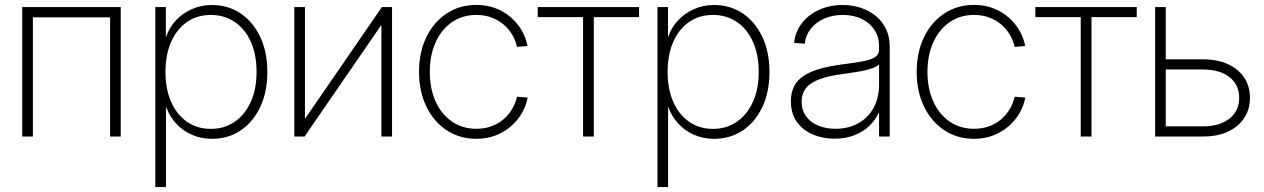

<svg xmlns="http://www.w3.org/2000/svg" viewBox="-20 -551 5104 775"><path d="M467.3 -522.5V0H424.3V-481H112.8V0H69.8V-522.5Z M606.9 204.1V-522.5H649.4V-402.8H650.9Q663.1 -439.9 689.7 -468.5Q716.3 -497.1 753.7 -513.9Q791 -530.8 835.4 -530.8Q900.9 -530.8 951.2 -496.8Q1001.5 -462.9 1030.3 -402.1Q1059.1 -341.3 1059.1 -260.7Q1059.1 -180.2 1030.5 -119.4Q1002 -58.6 951.7 -24.7Q901.4 9.3 835.4 9.3Q791.5 9.3 754.4 -7.1Q717.3 -23.4 690.9 -52.2Q664.6 -81.1 651.4 -117.7H649.9V204.1ZM831.1 -30.8Q885.3 -30.8 926.8 -59.1Q968.3 -87.4 991.9 -139.2Q1015.6 -190.9 1015.6 -260.7Q1015.6 -331.1 992.2 -382.8Q968.8 -434.6 927 -462.6Q885.3 -490.7 831.1 -490.7Q775.9 -490.7 734.6 -462.2Q693.4 -433.6 670.7 -381.8Q647.9 -330.1 647.9 -260.7Q647.9 -191.9 670.7 -140.1Q693.4 -88.4 734.6 -59.6Q775.9 -30.8 831.1 -30.8Z M1562.5 0H1519.5V-447.8H1517.6L1209.5 0H1168V-522.5H1210.9V-74.2H1212.9L1521.5 -522.5H1562.5Z M1902.8 9.3Q1835 9.3 1782.5 -25.6Q1730 -60.5 1700.7 -121.6Q1671.4 -182.6 1671.4 -260.7Q1671.4 -339.4 1700.7 -400.4Q1730 -461.4 1782.5 -496.3Q1835 -531.2 1902.8 -531.2Q1944.3 -531.2 1979.2 -518.1Q2014.2 -504.9 2041 -481.9Q2067.9 -459 2085.4 -429Q2103 -398.9 2109.4 -365.2L2066.9 -361.8Q2061 -388.2 2047.1 -411.4Q2033.2 -434.6 2012.2 -452.4Q1991.2 -470.2 1963.6 -480.5Q1936 -490.7 1902.8 -490.7Q1846.7 -490.7 1804.2 -461.4Q1761.7 -432.1 1738.3 -380.1Q1714.8 -328.1 1714.8 -260.7Q1714.8 -193.4 1738.3 -141.6Q1761.7 -89.8 1804.2 -60.5Q1846.7 -31.2 1902.8 -31.2Q1936 -31.2 1963.6 -41.3Q1991.2 -51.3 2012.2 -69.3Q2033.2 -87.4 2047.1 -110.8Q2061 -134.3 2066.9 -160.6L2109.9 -157.2Q2103.5 -123.5 2085.9 -93.5Q2068.4 -63.5 2041.3 -40.3Q2014.2 -17.1 1979.2 -3.9Q1944.3 9.3 1902.8 9.3Z M2333.5 0V-481.9H2150.4V-522.5H2559.6V-481.9H2377V0Z M2633.8 204.1V-522.5H2676.3V-402.8H2677.7Q2689.9 -439.9 2716.6 -468.5Q2743.2 -497.1 2780.5 -513.9Q2817.9 -530.8 2862.3 -530.8Q2927.7 -530.8 2978 -496.8Q3028.3 -462.9 3057.1 -402.1Q3085.9 -341.3 3085.9 -260.7Q3085.9 -180.2 3057.4 -119.4Q3028.8 -58.6 2978.5 -24.7Q2928.2 9.3 2862.3 9.3Q2818.4 9.3 2781.2 -7.1Q2744.1 -23.4 2717.8 -52.2Q2691.4 -81.1 2678.2 -117.7H2676.8V204.1ZM2857.9 -30.8Q2912.1 -30.8 2953.6 -59.1Q2995.1 -87.4 3018.8 -139.2Q3042.5 -190.9 3042.5 -260.7Q3042.5 -331.1 3019 -382.8Q2995.6 -434.6 2953.9 -462.6Q2912.1 -490.7 2857.9 -490.7Q2802.7 -490.7 2761.5 -462.2Q2720.2 -433.6 2697.5 -381.8Q2674.8 -330.1 2674.8 -260.7Q2674.8 -191.9 2697.5 -140.1Q2720.2 -88.4 2761.5 -59.6Q2802.7 -30.8 2857.9 -30.8Z M3348.1 8.8Q3301.3 8.8 3261.2 -8.1Q3221.2 -24.9 3196.8 -58.6Q3172.4 -92.3 3172.4 -142.1Q3172.4 -177.7 3185.5 -203.1Q3198.7 -228.5 3225.1 -245.6Q3251.5 -262.7 3290.8 -273.7Q3330.1 -284.7 3382.8 -291.5Q3428.7 -297.4 3461.2 -303.2Q3493.7 -309.1 3511 -319.8Q3528.3 -330.6 3528.3 -351.6V-364.7Q3528.3 -401.9 3509.8 -430.2Q3491.2 -458.5 3458.3 -474.6Q3425.3 -490.7 3381.8 -490.7Q3339.8 -490.7 3306.2 -475.6Q3272.5 -460.4 3252 -434.1Q3231.4 -407.7 3228.5 -374.5L3185.5 -377.9Q3189.9 -422.9 3216.6 -457.3Q3243.2 -491.7 3286.1 -511.2Q3329.1 -530.8 3381.8 -530.8Q3421.9 -530.8 3456.5 -518.8Q3491.2 -506.8 3516.8 -485.1Q3542.5 -463.4 3556.9 -432.6Q3571.3 -401.9 3571.3 -364.3V0H3528.3V-96.2H3526.9Q3513.7 -66.4 3488.8 -42.7Q3463.9 -19 3428.5 -5.1Q3393.1 8.8 3348.1 8.8ZM3352.1 -31.2Q3404.3 -31.2 3443.8 -53Q3483.4 -74.7 3505.9 -115.2Q3528.3 -155.8 3528.3 -210.9V-290.5Q3519.5 -283.2 3505.9 -277.6Q3492.2 -272 3473.6 -267.6Q3455.1 -263.2 3432.1 -259.8Q3409.2 -256.3 3382.8 -252.4Q3325.7 -245.1 3288.6 -231.4Q3251.5 -217.8 3233.6 -195.8Q3215.8 -173.8 3215.8 -140.6Q3215.8 -106 3233.9 -81.3Q3252 -56.6 3283 -43.9Q3314 -31.2 3352.1 -31.2Z M3911.6 9.3Q3843.8 9.3 3791.3 -25.6Q3738.8 -60.5 3709.5 -121.6Q3680.2 -182.6 3680.2 -260.7Q3680.2 -339.4 3709.5 -400.4Q3738.8 -461.4 3791.3 -496.3Q3843.8 -531.2 3911.6 -531.2Q3953.1 -531.2 3988 -518.1Q4022.9 -504.9 4049.8 -481.9Q4076.7 -459 4094.2 -429Q4111.8 -398.9 4118.2 -365.2L4075.7 -361.8Q4069.8 -388.2 4055.9 -411.4Q4042 -434.6 4021 -452.4Q4000 -470.2 3972.4 -480.5Q3944.8 -490.7 3911.6 -490.7Q3855.5 -490.7 3813 -461.4Q3770.5 -432.1 3747.1 -380.1Q3723.6 -328.1 3723.6 -260.7Q3723.6 -193.4 3747.1 -141.6Q3770.5 -89.8 3813 -60.5Q3855.5 -31.2 3911.6 -31.2Q3944.8 -31.2 3972.4 -41.3Q4000 -51.3 4021 -69.3Q4042 -87.4 4055.9 -110.8Q4069.8 -134.3 4075.7 -160.6L4118.7 -157.2Q4112.3 -123.5 4094.7 -93.5Q4077.1 -63.5 4050 -40.3Q4022.9 -17.1 3988 -3.9Q3953.1 9.3 3911.6 9.3Z M4342.3 0V-481.9H4159.2V-522.5H4568.4V-481.9H4385.7V0Z M4675.3 -311.5H4835.9Q4894 -311.5 4936.3 -292.2Q4978.5 -272.9 5002 -238Q5025.4 -203.1 5025.4 -156.2Q5025.4 -109.4 5002 -74.2Q4978.5 -39.1 4936.3 -19.5Q4894 0 4835.9 0H4642.6V-522.5H4685.5V-41H4835.4Q4903.3 -41 4942.6 -72.3Q4981.9 -103.5 4981.9 -156.2Q4981.9 -209 4942.6 -239.7Q4903.3 -270.5 4835.4 -270.5H4675.3Z"/></svg>

Font: Inter 28pt ExtraLight
Style: Regular
Weight: 250
Designer: Rasmus Andersson
Foundry: rsms
Version: Version 4.001;git-66647c0bb